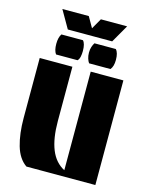

<svg xmlns="http://www.w3.org/2000/svg" viewBox="-122 -904 769 982"><g transform="rotate(15 262.0 -413.0)"><path d="M115 0Q73 -29 55 -91Q37 -153 37 -237V-554H210V-267Q210 -175 233.5 -116.5Q257 -58 307 -32V-554H480V0ZM288 -593Q282 -601 277.5 -615Q273 -629 273 -646Q273 -663 277.5 -676.5Q282 -690 288 -699H401Q416 -683 416 -645Q416 -610 401 -593ZM113 -593Q100 -611 100 -646Q100 -680 113 -699H227Q241 -684 241 -645Q241 -629 238 -615Q235 -601 227 -593ZM84 -826H224L256 -770L288 -826H427L373 -732H138Z"/></g></svg>

Font: Tac One
Style: Regular
Weight: 400
Designer: Oluseyi Olusanya, David Udoh, Eyiyemi Adegbite, Mirko Velimirović
Version: Version 1.003; ttfautohint (v1.8.4.7-5d5b)